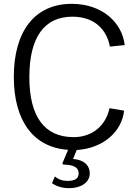

<svg xmlns="http://www.w3.org/2000/svg" viewBox="-20 -772 705 1001"><path d="M448 131C448 98 427 62 361 57L380 10C516 2 615 -84 627 -195L551 -208C531 -114 458 -57 364 -57C211 -57 133 -165 133 -370C133 -580 213 -685 357 -685C472 -685 536 -619 553 -529L630 -537C617 -655 512 -752 354 -752C161 -752 52 -609 52 -371C52 -144 153 -3 335 9L305 80L310 86C365 87 390 101 390 132C390 158 372 171 333 171C302 171 283 162 266 148L251 183C277 201 307 209 341 209C399 209 448 182 448 131Z"/></svg>

Font: Cheyenne Sans Light
Style: Regular
Weight: 300
Designer: The Public Sans project authors (U.S. Web Design System), Libre Franklin designed by Pablo Impallari and Rodrigo Fuenzal
Foundry: The Cheyenne Sans Project Authors
Version: Version 2.007